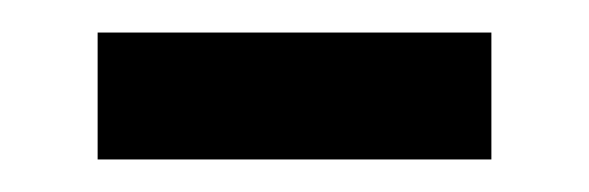

<svg xmlns="http://www.w3.org/2000/svg" viewBox="-20 -327 362 118"><path d="M282 -229H40V-307H282V-229Z"/></svg>

Font: NameLogos Sans
Style: Regular
Weight: 500
Version: Version 0.1